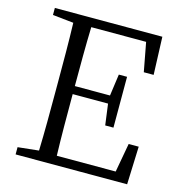

<svg xmlns="http://www.w3.org/2000/svg" viewBox="-108 -826 870 923"><g transform="rotate(15 327.5 -364.5)"><path d="M564 -189 538 -45H245C242 -142 242 -240 242 -351H418L432 -246H473V-499H432L417 -391H242C242 -493 242 -591 245 -685H518L545 -541H594L587 -729H52V-694L156 -683C159 -587 159 -489 159 -392V-337C159 -239 159 -142 156 -47L52 -36V0H607L614 -189Z"/></g></svg>

Font: Source Han Serif K
Style: Regular
Weight: 400
Designer: Ryoko NISHIZUKA 西塚涼子 (kana & ideographs); Frank Grießhammer (Latin, Greek & Cyrillic); Wenlong ZHANG 张文龙 (bopomofo); San
Foundry: Adobe Systems Incorporated
Version: Version 1.001;PS 1.001;hotconv 16.6.54;makeotf.lib2.5.65590